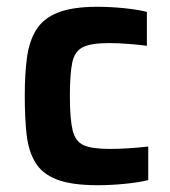

<svg xmlns="http://www.w3.org/2000/svg" viewBox="-20 -538 502 566"><path d="M268 8Q192 8 148.5 -8.5Q105 -25 84.5 -58.5Q64 -92 58.5 -141Q53 -190 53 -256Q53 -319 59.5 -368Q66 -417 87 -450.5Q108 -484 151 -501Q194 -518 267 -518Q304 -518 344.5 -514Q385 -510 413 -503V-403Q391 -406 359.5 -408.5Q328 -411 301 -411Q249 -411 224.5 -399Q200 -387 193 -353.5Q186 -320 186 -255Q186 -188 194 -154.5Q202 -121 226.5 -110Q251 -99 303 -99Q354 -99 417 -106V-7Q388 0 347 4Q306 8 268 8Z"/></svg>

Font: Saira SemiBold
Style: Regular
Weight: 600
Designer: Hector Gatti with collaboration of the Omnibus-Type team
Foundry: Omnibus-Type
Version: Version 1.100; ttfautohint (v1.8.3)